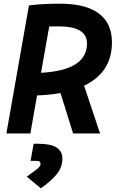

<svg xmlns="http://www.w3.org/2000/svg" viewBox="-20 -723 626 1040"><path d="M14.6 0 136.7 -693.4Q202.6 -703.1 305.2 -703.1Q443.8 -703.1 515.1 -650.1Q586.4 -597.2 586.4 -493.7Q586.4 -330.6 435.5 -258.8L522 0H376L307.6 -219.2Q250 -208.5 180.7 -206.1L144.5 0ZM202.1 -328.6Q451.2 -342.3 451.2 -487.3Q451.2 -580.1 298.8 -580.1Q272 -580.1 246.6 -579.6ZM201.2 296.9 125 233.9Q155.3 212.4 177.5 195.6Q199.7 178.7 199.7 163.6Q199.7 148.4 177.2 148.4H145.5L162.1 55.7H189Q317.9 55.7 317.9 135.7Q317.9 186 283.7 224.9Q249.5 263.7 201.2 296.9Z"/></svg>

Font: Cascadia Code PL
Style: Bold Italic
Weight: 700
Italic angle: -10°
Monospace: yes
Designer: Aaron Bell
Foundry: Saja Typeworks
Version: Version 2404.023; ttfautohint (v1.8.4)